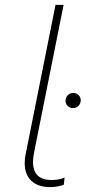

<svg xmlns="http://www.w3.org/2000/svg" viewBox="-20 -762 350 785"><path d="M81 -95Q81 -115 85 -132L207 -742H240L119 -137Q115 -118 115 -100Q115 -26 191 -26Q222 -26 244 -36L241 -7Q216 3 185 3Q135 3 108 -23Q81 -49 81 -95ZM248 -350Q248 -363 257 -372.5Q266 -382 279 -382Q292 -382 301 -373.5Q310 -365 310 -352Q310 -339 301 -329.5Q292 -320 279 -320Q266 -320 257 -328.5Q248 -337 248 -350Z"/></svg>

Font: Montserrat Alternates ExLight
Style: Italic
Weight: 275
Italic angle: -11.3°
Designer: Julieta Ulanovsky
Foundry: Julieta Ulanovsky
Version: Version 7.200